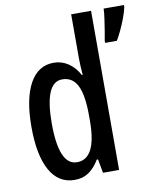

<svg xmlns="http://www.w3.org/2000/svg" viewBox="-86 -878 739 903"><g transform="rotate(-10 284.0 -426.0)"><path d="M198 -41Q121 -41 80.5 -113.5Q40 -186 40 -321Q40 -455 80 -528Q120 -601 195 -601Q232 -601 263.5 -580.5Q295 -560 316 -521H320Q318 -546 317 -565Q316 -584 316 -601V-811H411V-51H334L322 -117H316Q293 -79 265 -60Q237 -41 198 -41ZM223 -121Q315 -121 316 -299V-329Q316 -426 293 -471.5Q270 -517 221 -517Q178 -517 157.5 -467Q137 -417 137 -321Q137 -121 223 -121ZM568 -801Q563 -778 552.5 -750Q542 -722 529.5 -695.5Q517 -669 506 -651H450V-662Q453 -675 457.5 -704Q462 -733 466.5 -763.5Q471 -794 471 -811H568Z"/></g></svg>

Font: Noto Sans Tamil UI ExtraCondensed Medium
Style: Regular
Weight: 500
Width: 2
Designer: Jelle Bosma - Monotype Design Team
Foundry: Monotype Imaging Inc.
Version: Version 2.004; ttfautohint (v1.8.4.7-5d5b)